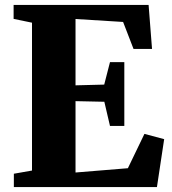

<svg xmlns="http://www.w3.org/2000/svg" viewBox="-20 -763 700 783"><path d="M110.5 -67.5V-670.5L35.5 -686V-743H586L600 -563.5H524.5L482 -673.5L288 -685.5V-415L405 -418L428.5 -509.5H487V-249.5H428.5L405.5 -348L288 -350.5V-59.5L501.5 -77L569 -217L649.5 -195.5L620 0H36.5V-54.5Z"/></svg>

Font: Merriweather 48pt Black
Style: Regular
Weight: 900
Version: Version 2.100